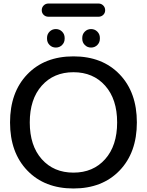

<svg xmlns="http://www.w3.org/2000/svg" viewBox="-20 -1060 834 1090"><path d="M547 -845V-840Q547 -819 532.5 -804.5Q518 -790 497 -790Q476 -790 461.5 -804.5Q447 -819 447 -840V-845Q447 -866 461.5 -880.5Q476 -895 497 -895Q518 -895 532.5 -880.5Q547 -866 547 -845ZM247 -845Q247 -866 261.5 -880.5Q276 -895 297 -895Q318 -895 332.5 -880.5Q347 -866 347 -845V-840Q347 -819 332.5 -804.5Q318 -790 297 -790Q276 -790 261.5 -804.5Q247 -819 247 -840ZM539 -965H255Q239 -965 228 -975.5Q217 -986 217 -1002Q217 -1018 228 -1029Q239 -1040 255 -1040H539Q555 -1040 566 -1029Q577 -1018 577 -1002Q577 -986 566 -975.5Q555 -965 539 -965ZM577 -573.5Q509 -650 397 -650Q285 -650 217 -573.5Q149 -497 149 -365Q149 -233 217 -156.5Q285 -80 397 -80Q509 -80 577 -156.5Q645 -233 645 -365Q645 -497 577 -573.5ZM659 -92Q561 10 397 10Q233 10 135 -92Q37 -194 37 -365Q37 -536 135 -638Q233 -740 397 -740Q561 -740 659 -638Q757 -536 757 -365Q757 -194 659 -92Z"/></svg>

Font: Rounded Mplus 1c Medium
Style: Regular
Weight: 500
Version: Version 1.059.20150529